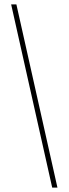

<svg xmlns="http://www.w3.org/2000/svg" viewBox="-20 -770 314 879"><path d="M219 89 31 -750H55L243 89Z"/></svg>

Font: Moniqa Narrow Heading
Style: Bold
Weight: 700
Width: 4
Designer: Rajesh Rajput
Foundry: Rajesh Rajput
Version: Version 1.000